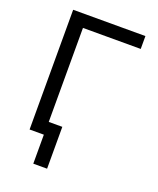

<svg xmlns="http://www.w3.org/2000/svg" viewBox="-163 -824 900 1096"><g transform="rotate(20 287.5 -275.5)"><path d="M527 -649.1H176.1V-78.1H258.5V176.1H174.7V0H88.1V-727.3H527Z"/></g></svg>

Font: Fast_Sans
Style: Regular
Weight: 400
Designer: Rasmus Andersson
Foundry: rsms
Version: Version 3.018;git-588b23468